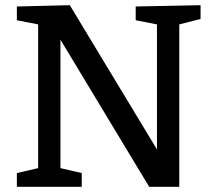

<svg xmlns="http://www.w3.org/2000/svg" viewBox="-20 -720 825 740"><path d="M503 -695 753 -700V-647L671 -626V0H555L213 -567V-72L295 -53V0H45V-53L127 -72V-626L45 -642V-695L249 -700L585 -144V-626L503 -642Z"/></svg>

Font: Bitter Medium
Style: Regular
Weight: 500
Designer: Sol Matas, and Bitter project Authors
Foundry: Sol Matas
Version: Version 2.001